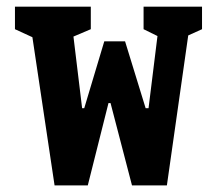

<svg xmlns="http://www.w3.org/2000/svg" viewBox="-20 -564 660 584"><path d="M72.3 -492.6 107.8 -437.4 25.5 -475.2V-543.8H256.2V-475.2L167.2 -437.4L198.6 -492.6L229.8 -234.8H236.2L297.2 -438.3H360.4L423 -234.8H431.8L465.1 -503.8L493.5 -437.4L416.7 -475.2V-543.8H594.5V-475.2L511 -437.4L559.3 -503.8L487.6 0H381.5L316.2 -250.6H310L247 0H146Z"/></svg>

Font: Monaspace Xenon Var
Style: Regular
Weight: 400
Designer: Riley Cran and the Lettermatic Team
Version: Version 1.000 (Monaspace Xenon Var)